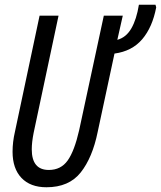

<svg xmlns="http://www.w3.org/2000/svg" viewBox="-20 -780 679 810"><path d="M176 10Q271 10 320.5 -52.5Q370 -115 392 -223L463 -554Q537 -564 580 -614.5Q623 -665 639 -749L636 -760H566Q556 -698 534 -660Q512 -622 475 -612L498 -714H418L314 -231Q294 -143 265.5 -103Q237 -63 186 -63Q114 -63 114 -150Q114 -180 122 -220L227 -714H147L43 -224Q33 -181 33 -140Q33 -69 70.5 -29.5Q108 10 176 10Z"/></svg>

Font: Noto Sans UI Condensed
Style: Italic
Weight: 400
Width: 3
Italic angle: -12°
Designer: Monotype Design Team
Foundry: Monotype Imaging Inc.
Version: Version 1.901